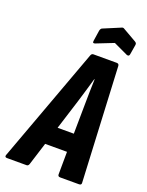

<svg xmlns="http://www.w3.org/2000/svg" viewBox="-183 -913 758 990"><g transform="rotate(20 196.0 -418.0)"><path d="M-17 0Q-30 0 -27 -12L205 -643Q209 -655 219 -655H347Q359 -655 360 -643L391 -12Q392 0 378 0H275Q262 0 262 -12L263 -136H143L104 -12Q100 0 91 0ZM226 -398 175 -236H264L266 -398Q266 -433 267 -467.5Q268 -502 269 -536H267Q257 -502 247 -467.5Q237 -433 226 -398ZM209 -711Q194 -705 196 -720L205 -780Q208 -792 215 -795L308 -834Q316 -838 322 -834L397 -791Q402 -788 404.5 -784.5Q407 -781 406 -774L397 -720Q395 -707 382 -711L303 -748Z"/></g></svg>

Font: Sofia Sans Extra Condensed ExtraBold
Style: Italic
Weight: 800
Italic angle: -9°
Designer: Botio Nikoltchev, Ani Petrova
Foundry: lettersoup
Version: Version 4.101; ttfautohint (v1.8.4.7-5d5b)